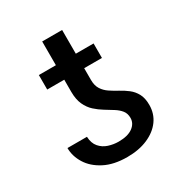

<svg xmlns="http://www.w3.org/2000/svg" viewBox="-158 -771 846 896"><g transform="rotate(-30 264.5 -323.0)"><path d="M375 -141.6Q375 -165.5 362.3 -181.4Q349.6 -197.3 329.3 -210Q309.1 -222.7 286.1 -236.6Q263.2 -250.5 242.7 -269Q222.2 -287.6 209.2 -315.7Q196.3 -343.8 196.3 -384.8V-656.2H303.7V-387.2Q303.7 -356.4 316.4 -336.7Q329.1 -316.9 349.4 -303.5Q369.6 -290 392.3 -277.8Q415 -265.6 435.3 -250Q455.6 -234.4 468.5 -210.7Q481.4 -187 481.4 -149.9Q481.4 -103 455.3 -67.1Q429.2 -31.2 381.8 -10.7Q334.5 9.8 271.5 9.8Q199.2 9.8 149.7 -15.9Q100.1 -41.5 75 -82Q49.8 -122.6 49.8 -166.5H154.8Q156.2 -131.3 174.1 -110.6Q191.9 -89.8 218.5 -81.3Q245.1 -72.8 272 -72.8Q321.8 -72.8 348.4 -92.3Q375 -111.8 375 -141.6ZM399.4 -528.3V-450.2H104.5V-528.3Z"/></g></svg>

Font: Inter Cardless Tabular
Style: Regular
Weight: 400
Designer: Rasmus Andersson
Foundry: rsms
Version: Version 4.000;git-4fc901f